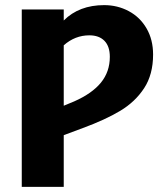

<svg xmlns="http://www.w3.org/2000/svg" viewBox="-20 -730 643 750"><path d="M578 -517Q578 -439 543 -385.5Q508 -332 449.5 -297Q391 -262 304 -230L229 -202V0H65V-693H229V-650Q289 -710 387 -710Q439 -710 483 -686.5Q527 -663 552.5 -619Q578 -575 578 -517ZM409 -508Q409 -549 388 -570.5Q367 -592 329 -592Q273 -592 229 -553V-317L270 -334Q340 -365 374.5 -407.5Q409 -450 409 -508Z"/></svg>

Font: FiraGOUPP
Style: Bold
Weight: 700
Designer: bBox Type
Foundry: bBox Type GmbH
Version: Version 1.001